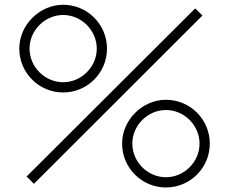

<svg xmlns="http://www.w3.org/2000/svg" viewBox="-20 -786 980 821"><path d="M250 -390.6C353.1 -390.6 437.5 -474 437.5 -578.1C437.5 -682.3 353.1 -765.6 250 -765.6C150 -765.6 62.5 -680.2 62.5 -578.1C62.5 -474 146.9 -390.6 250 -390.6ZM125 0 845.8 -719.8 814.6 -750 93.8 -31.3ZM250 -434.4C171.9 -434.4 106.3 -500 106.3 -578.1C106.3 -656.2 171.9 -721.9 250 -721.9C328.1 -721.9 393.8 -656.2 393.8 -578.1C393.8 -500 328.1 -434.4 250 -434.4ZM689.6 15.6C792.7 15.6 877.1 -67.7 877.1 -171.9C877.1 -276 792.7 -359.4 689.6 -359.4C589.6 -359.4 502.1 -274 502.1 -171.9C502.1 -67.7 586.5 15.6 689.6 15.6ZM689.6 -28.1C611.5 -28.1 545.8 -93.8 545.8 -171.9C545.8 -250 611.5 -315.6 689.6 -315.6C767.7 -315.6 833.3 -250 833.3 -171.9C833.3 -93.8 767.7 -28.1 689.6 -28.1Z"/></svg>

Font: Manrope3 Thin
Style: Regular
Weight: 100
Width: 4
Designer: Mikhail Sharanda
Foundry: Mikhail Sharanda
Version: Version 3.000;PS 003.000;hotconv 1.0.88;makeotf.lib2.5.64775